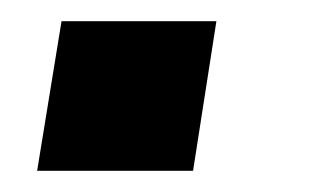

<svg xmlns="http://www.w3.org/2000/svg" viewBox="-20 -161 298 181"><path d="M15 0 38 -141H184L162 0Z"/></svg>

Font: Nunito Sans 7pt Condensed
Style: Bold Italic
Weight: 700
Width: 3
Italic angle: -9°
Designer: Vernon Adams
Foundry: Vernon Adams
Version: Version 3.101;gftools[0.9.27]